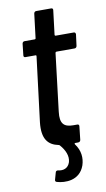

<svg xmlns="http://www.w3.org/2000/svg" viewBox="-91 -682 494 896"><g transform="rotate(-10 156.0 -234.0)"><path d="M220 0C225 0 229 0 234 0C241 0 245 -4 246 -10L253 -73C254 -79 251 -83 245 -83H226C182 -83 163 -101 170 -157L203 -431C204 -433 206 -435 208 -435H294C300 -435 304 -439 305 -445L312 -499C312 -505 309 -509 303 -509H217C215 -509 213 -511 213 -513L227 -628C228 -634 225 -638 219 -638H148C142 -638 138 -634 137 -628L123 -513C123 -511 121 -509 119 -509H70C64 -509 60 -505 59 -499L53 -445C52 -439 55 -435 61 -435H110C112 -435 113 -433 113 -431L75 -124C66 -45 94 -14 143 -4C145 -3 147 -3 148 -1C171 25 184 55 176 83C167 111 143 118 119 112C113 111 108 114 107 120L98 152C96 158 98 162 104 164C141 175 211 177 235 109C246 76 243 39 218 6C216 3 217 1 220 0Z"/></g></svg>

Font: Barlow Semi Condensed Medium
Style: Italic
Weight: 500
Width: 4
Italic angle: -7°
Designer: Jeremy Tribby
Foundry: Tribby Type
Version: Version 1.422;hotconv 1.0.109;makeotfexe 2.5.65596